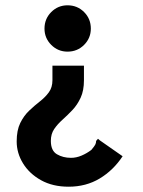

<svg xmlns="http://www.w3.org/2000/svg" viewBox="-20 -595 540 725"><path d="M235 -575Q272 -575 297.5 -549.5Q323 -524 323 -487Q323 -451 297.5 -425.5Q272 -400 235 -400Q199 -400 173.5 -425.5Q148 -451 148 -487Q148 -524 173.5 -549.5Q199 -575 235 -575ZM297 -292Q297 -253 284.5 -226Q272 -199 253.5 -179.5Q235 -160 216 -143Q197 -126 184.5 -107.5Q172 -89 172 -63Q172 -26 195 -12.5Q218 1 248 1Q268 1 288 -7.5Q308 -16 325 -29Q336 -42 339.5 -48.5Q343 -55 343 -63L350 -71L357 -65L443 -5Q408 48 356.5 79Q305 110 239 110Q179 110 135 85.5Q91 61 67 22Q43 -17 43 -61Q43 -103 56.5 -130.5Q70 -158 90 -177Q110 -196 130.5 -212Q151 -228 164.5 -246.5Q178 -265 178 -292V-347H297Z"/></svg>

Font: Inconsolata Black
Style: Regular
Weight: 900
Monospace: yes
Designer: Raph Levien, Cyreal, Brenton Simpson
Foundry: Raph Levien, Cyreal, Google
Version: Version 3.001; ttfautohint (v1.8.2.53-6de2)